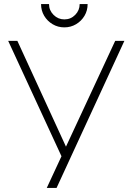

<svg xmlns="http://www.w3.org/2000/svg" viewBox="-20 -920 654 940"><path d="M295 -786Q263.5 -786 237.5 -801.5Q211.5 -817 196.2 -842.8Q181 -868.5 181 -900H220Q220 -869.5 242.2 -847.2Q264.5 -825 295 -825Q326.5 -825 348.2 -847.2Q370 -869.5 370 -900H409Q409 -868.5 393.8 -842.8Q378.5 -817 352.5 -801.5Q326.5 -786 295 -786ZM209 0 281 -155 20 -720H65L303 -202L544 -720H589L257 0Z"/></svg>

Font: Manrope ExtraLight
Style: Regular
Weight: 200
Designer: Mikhail Sharanda
Foundry: Mikhail Sharanda
Version: Version 4.505